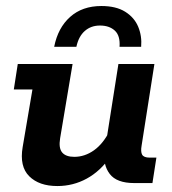

<svg xmlns="http://www.w3.org/2000/svg" viewBox="-20 -615 579 645"><path d="M172.6 10Q111.3 10 78.2 -22.9Q45.1 -55.8 56.1 -120.8L89 -314.5H26.4L39.7 -400H223.8L182 -150.7Q176.5 -117.5 188.8 -102.8Q201.2 -88.1 229.5 -88.1Q264.7 -88.1 295.7 -110.1Q326.7 -132 349.4 -177.2L336.9 -140L377.8 -400H498.7L455.8 -126.5Q452 -105.2 457.5 -95.4Q463.1 -85.5 482.7 -85.5H505.4L492.1 0H431.1Q372 0 348.7 -30.6Q325.3 -61.1 331.6 -107.4L333.6 -122.9L351.2 -89Q317.2 -40 271.4 -15Q225.6 10 172.6 10ZM162 -457.8Q174.5 -521.4 215.5 -558.1Q256.5 -594.8 320.6 -594.8Q369.8 -594.8 400.5 -575.6Q431.2 -556.4 444.2 -525.3Q457.2 -494.1 454.2 -457.8H381.6Q384.3 -495 365.8 -512.1Q347.3 -529.2 315.8 -529.2Q285.6 -529.2 264.9 -511Q244.1 -492.8 236.6 -457.8Z"/></svg>

Font: Rokkitt SemiBold
Style: Italic
Weight: 600
Italic angle: -9°
Designer: Vernon Adams
Foundry: Vernon Adams
Version: Version 3.103